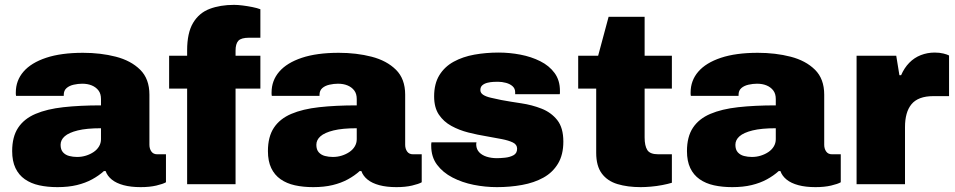

<svg xmlns="http://www.w3.org/2000/svg" viewBox="-20 -757 3924 789"><path d="M216 12Q175 12 141 4.5Q107 -3 82 -20.5Q57 -38 43.5 -66.5Q30 -95 30 -136Q30 -195 54.5 -232Q79 -269 126 -289Q173 -309 240.5 -316.5Q308 -324 395 -324V-350Q395 -372 384.5 -385.5Q374 -399 357 -406Q340 -413 318 -413Q301 -413 283 -409Q265 -405 253.5 -395Q242 -385 242 -367V-363H46Q45 -367 45 -370Q45 -373 45 -377Q45 -426 76.5 -462.5Q108 -499 169.5 -519.5Q231 -540 321 -540Q394 -540 456 -524Q518 -508 556 -470.5Q594 -433 594 -368V-162Q594 -146 602 -134.5Q610 -123 626 -123H662V-8Q650 -1 622.5 5.5Q595 12 558 12Q518 12 488 4Q458 -4 439.5 -19Q421 -34 414 -54H407Q386 -35 358.5 -20Q331 -5 296 3.5Q261 12 216 12ZM297 -112Q316 -112 333.5 -117.5Q351 -123 365 -132.5Q379 -142 387 -155.5Q395 -169 395 -185V-230Q336 -230 299.5 -221Q263 -212 246 -197Q229 -182 229 -162Q229 -142 239 -131Q249 -120 264.5 -116Q280 -112 297 -112Z M749 0V-393H675V-528H749V-550Q749 -622 773.5 -663Q798 -704 841.5 -720.5Q885 -737 942 -737Q957 -737 977 -734.5Q997 -732 1017 -728Q1037 -724 1050 -719V-602H1004Q971 -602 959.5 -589.5Q948 -577 948 -549V-528H1050V-393H948V0Z M1267 12Q1226 12 1192 4.5Q1158 -3 1133 -20.5Q1108 -38 1094.5 -66.5Q1081 -95 1081 -136Q1081 -195 1105.5 -232Q1130 -269 1177 -289Q1224 -309 1291.5 -316.5Q1359 -324 1446 -324V-350Q1446 -372 1435.5 -385.5Q1425 -399 1408 -406Q1391 -413 1369 -413Q1352 -413 1334 -409Q1316 -405 1304.5 -395Q1293 -385 1293 -367V-363H1097Q1096 -367 1096 -370Q1096 -373 1096 -377Q1096 -426 1127.5 -462.5Q1159 -499 1220.5 -519.5Q1282 -540 1372 -540Q1445 -540 1507 -524Q1569 -508 1607 -470.5Q1645 -433 1645 -368V-162Q1645 -146 1653 -134.5Q1661 -123 1677 -123H1713V-8Q1701 -1 1673.5 5.5Q1646 12 1609 12Q1569 12 1539 4Q1509 -4 1490.5 -19Q1472 -34 1465 -54H1458Q1437 -35 1409.5 -20Q1382 -5 1347 3.5Q1312 12 1267 12ZM1348 -112Q1367 -112 1384.5 -117.5Q1402 -123 1416 -132.5Q1430 -142 1438 -155.5Q1446 -169 1446 -185V-230Q1387 -230 1350.5 -221Q1314 -212 1297 -197Q1280 -182 1280 -162Q1280 -142 1290 -131Q1300 -120 1315.5 -116Q1331 -112 1348 -112Z M2022 12Q1974 12 1926.5 2.5Q1879 -7 1839.5 -27.5Q1800 -48 1776 -80Q1752 -112 1752 -158Q1752 -161 1752 -164.5Q1752 -168 1753 -172H1938Q1937 -169 1937 -166Q1937 -163 1937 -161Q1938 -143 1949.5 -131Q1961 -119 1980 -113Q1999 -107 2022 -107Q2036 -107 2055.5 -109Q2075 -111 2090 -119Q2105 -127 2105 -146Q2105 -163 2087.5 -171.5Q2070 -180 2041.5 -185.5Q2013 -191 1979 -197Q1942 -203 1904.5 -212.5Q1867 -222 1835 -239.5Q1803 -257 1783.5 -286Q1764 -315 1764 -361Q1764 -413 1785.5 -448Q1807 -483 1844.5 -503.5Q1882 -524 1929.5 -532.5Q1977 -541 2029 -541Q2074 -541 2118.5 -532.5Q2163 -524 2200 -505.5Q2237 -487 2259 -457Q2281 -427 2281 -384Q2281 -381 2281 -376.5Q2281 -372 2280 -370H2097V-378Q2097 -393 2086.5 -402.5Q2076 -412 2059.5 -416.5Q2043 -421 2026 -421Q2020 -421 2008 -420.5Q1996 -420 1983.5 -417Q1971 -414 1962.5 -407Q1954 -400 1954 -387Q1954 -375 1965.5 -367.5Q1977 -360 1996.5 -355.5Q2016 -351 2040 -346Q2078 -339 2122 -332.5Q2166 -326 2205.5 -310.5Q2245 -295 2270 -263.5Q2295 -232 2295 -175Q2295 -121 2273 -84.5Q2251 -48 2213 -27Q2175 -6 2125.5 3Q2076 12 2022 12Z M2613 12Q2559 12 2517.5 -0.5Q2476 -13 2453 -44Q2430 -75 2430 -129V-393H2356V-528H2438L2481 -688H2629V-528H2741V-393H2629V-192Q2629 -158 2640 -140.5Q2651 -123 2685 -123H2741V-6Q2725 -1 2701.5 3.5Q2678 8 2654.5 10Q2631 12 2613 12Z M2989 12Q2948 12 2914 4.5Q2880 -3 2855 -20.5Q2830 -38 2816.5 -66.5Q2803 -95 2803 -136Q2803 -195 2827.5 -232Q2852 -269 2899 -289Q2946 -309 3013.5 -316.5Q3081 -324 3168 -324V-350Q3168 -372 3157.5 -385.5Q3147 -399 3130 -406Q3113 -413 3091 -413Q3074 -413 3056 -409Q3038 -405 3026.5 -395Q3015 -385 3015 -367V-363H2819Q2818 -367 2818 -370Q2818 -373 2818 -377Q2818 -426 2849.5 -462.5Q2881 -499 2942.5 -519.5Q3004 -540 3094 -540Q3167 -540 3229 -524Q3291 -508 3329 -470.5Q3367 -433 3367 -368V-162Q3367 -146 3375 -134.5Q3383 -123 3399 -123H3435V-8Q3423 -1 3395.5 5.5Q3368 12 3331 12Q3291 12 3261 4Q3231 -4 3212.5 -19Q3194 -34 3187 -54H3180Q3159 -35 3131.5 -20Q3104 -5 3069 3.5Q3034 12 2989 12ZM3070 -112Q3089 -112 3106.5 -117.5Q3124 -123 3138 -132.5Q3152 -142 3160 -155.5Q3168 -169 3168 -185V-230Q3109 -230 3072.5 -221Q3036 -212 3019 -197Q3002 -182 3002 -162Q3002 -142 3012 -131Q3022 -120 3037.5 -116Q3053 -112 3070 -112Z M3500 0V-528H3663L3676 -448H3683Q3696 -478 3716.5 -499Q3737 -520 3764 -530.5Q3791 -541 3821 -541Q3841 -541 3857 -537Q3873 -533 3880 -529V-362H3816Q3784 -362 3761.5 -353.5Q3739 -345 3725.5 -328.5Q3712 -312 3705.5 -288.5Q3699 -265 3699 -235V0Z"/></svg>

Font: Archivo SemiBold Black
Style: Regular
Weight: 900
Version: Version 2.001